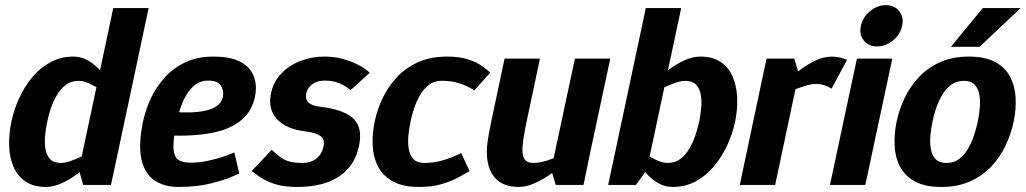

<svg xmlns="http://www.w3.org/2000/svg" viewBox="-20 -732 4060 760"><path d="M292.3 -60 428.3 -700H568.3L434.3 -70ZM292.3 -60 434.3 -70 419.3 0H309.3ZM397.3 -163.3 407.3 -160Q407.3 -160 392.7 -143Q378 -126 352.8 -101Q327.7 -76 296 -51Q264.3 -26 229.5 -9Q194.7 8 161.7 8L221.3 -87Q237.3 -87 260 -94.8Q282.7 -102.7 306.7 -114.2Q330.7 -125.7 351 -136.7Q371.3 -147.7 384.3 -155.5Q397.3 -163.3 397.3 -163.3ZM434.3 -336.7Q434.3 -336.7 419.8 -348.2Q405.3 -359.7 382.8 -374.3Q360.3 -389 335.8 -400.5Q311.3 -412 291 -412L270.7 -508Q303.7 -508 331.3 -491Q359 -474 380.3 -449Q401.7 -424 416 -399Q430.3 -374 438 -357Q445.7 -340 445.7 -340ZM291 -412Q261.7 -412 240.7 -396.2Q219.7 -380.3 204.8 -355Q190 -329.7 180.8 -302Q171.7 -274.3 167 -250Q161.3 -225.7 158.7 -197.5Q156 -169.3 159.7 -144Q163.3 -118.7 177.7 -102.8Q192 -87 221.3 -87L161.7 8Q112 8 80.3 -14Q48.7 -36 33 -73Q17.3 -110 16.2 -156Q15 -202 25 -250Q35 -298 56.2 -344Q77.3 -390 108.3 -427Q139.3 -464 180.2 -486Q221 -508 270.7 -508Z M907.7 -128.7 927 -45Q927 -45 897 -32Q867 -19 812.8 -5.5Q758.7 8 686 8L733.3 -88Q765.7 -88 796.5 -94.2Q827.3 -100.3 852.7 -108.3Q878 -116.3 892.8 -122.5Q907.7 -128.7 907.7 -128.7ZM546 -250H679.3Q666 -185.3 666.5 -150Q667 -114.7 683.5 -101.3Q700 -88 733.3 -88L686 8Q630 8 591.5 -18Q553 -44 540 -101Q527 -158 546 -250ZM825 -508Q893.3 -508 932.2 -487Q971 -466 984.8 -429.5Q998.7 -393 988.7 -347Q978.7 -301 950.5 -271Q922.3 -241 881.8 -224.5Q841.3 -208 792.7 -201.5Q744 -195 692 -195L615 -196L687.3 -287.7Q728 -285.7 758.8 -288.7Q789.7 -291.7 811.2 -299Q832.7 -306.3 845.5 -318.5Q858.3 -330.7 862 -347Q867.3 -372.3 854.7 -392.7Q842 -413 804.3 -413Q772.7 -413 748.3 -393Q724 -373 707.2 -336.5Q690.3 -300 679.3 -250H546Q556 -298 577.8 -344Q599.7 -390 633.7 -427Q667.7 -464 715.2 -486Q762.7 -508 825 -508Z M1155 8 1175.7 -87Q1211.3 -87 1233 -105Q1254.7 -123 1260.7 -153Q1266.7 -179.7 1249.3 -193Q1232 -206.3 1188.7 -212L1243 -310Q1341 -299 1378.8 -262.5Q1416.7 -226 1400.7 -153Q1384.7 -76 1322.8 -34Q1261 8 1155 8ZM1265 -508 1264.3 -413Q1236.7 -413 1217 -399.3Q1197.3 -385.7 1192.7 -362.7Q1182.3 -318 1243 -310L1188.7 -212Q1112.7 -221 1076.2 -260.7Q1039.7 -300.3 1052.7 -362.7Q1062.3 -408.3 1093.2 -440.8Q1124 -473.3 1169.3 -490.7Q1214.7 -508 1265 -508ZM976.3 -55 1055.7 -139Q1078.7 -116 1103.7 -101.5Q1128.7 -87 1175.7 -87L1155 8Q1104.7 8 1069.8 -3Q1035 -14 1012.7 -29Q990.3 -44 976.3 -55ZM1367.7 -375.3Q1349.7 -391 1324.5 -402Q1299.3 -413 1264.3 -413L1265 -508Q1302.7 -508 1336.2 -499Q1369.7 -490 1397.5 -475.7Q1425.3 -461.3 1443.7 -444Z M1639.7 8Q1574.7 8 1535 -14Q1495.3 -36 1476.3 -73Q1457.3 -110 1455.2 -156Q1453 -202 1463 -250Q1473 -298 1494.8 -344Q1516.7 -390 1551.5 -427Q1586.3 -464 1635.5 -486Q1684.7 -508 1749.7 -508L1729 -412.3Q1699 -412.3 1678 -396.3Q1657 -380.3 1642.5 -355.2Q1628 -330 1618.8 -302.2Q1609.7 -274.3 1605 -250Q1599.7 -225.7 1596.7 -197.5Q1593.7 -169.3 1597.7 -144Q1601.7 -118.7 1616 -102.8Q1630.3 -87 1660.3 -87ZM1638.7 8 1659.3 -87Q1700.3 -87 1738.8 -99.2Q1777.3 -111.3 1805.3 -126.3L1838.7 -55Q1820.7 -44 1792.8 -29Q1765 -14 1727 -3Q1689 8 1638.7 8ZM1857.3 -374Q1836 -389 1802.8 -400.7Q1769.7 -412.3 1728.7 -412.3L1749.3 -508Q1799.7 -508 1832.8 -497Q1866 -486 1886.8 -471.3Q1907.7 -456.7 1920.7 -444.7Z M1924.3 -250H2064.3Q2052 -192 2048.7 -155.8Q2045.3 -119.7 2055.3 -103.3Q2065.3 -87 2092 -87L2032 8Q1958 8 1926.7 -45.5Q1895.3 -99 1914.3 -198ZM2318.7 -140 2161.7 -60 2255.7 -500H2395.7ZM2064.3 -250H1924.3L1977.3 -500H2117.3ZM2161.7 -60 2318.7 -140 2289.7 0H2179.7ZM2264.3 -150 2274 -146.7Q2274 -146.7 2259.7 -131Q2245.3 -115.3 2220.5 -92.3Q2195.7 -69.3 2164.3 -46.3Q2133 -23.3 2098.5 -7.7Q2064 8 2031 8L2091 -87Q2116 -87 2145.7 -96.5Q2175.3 -106 2202.2 -118.5Q2229 -131 2246.7 -140.5Q2264.3 -150 2264.3 -150Z M2540.3 -60 2402.3 -70 2536.3 -700H2676.3ZM2540.3 -60 2497.3 0H2387.3L2402.3 -70ZM2480 -163.3Q2480 -163.3 2494.5 -151.8Q2509 -140.3 2531.2 -125.2Q2553.3 -110 2578 -98.5Q2602.7 -87 2622.7 -87L2643 8Q2610 8 2582.3 -9Q2554.7 -26 2533.7 -51Q2512.7 -76 2498 -101Q2483.3 -126 2476 -143Q2468.7 -160 2468.7 -160ZM2517 -336.7 2507 -340Q2507 -340 2521.7 -357Q2536.3 -374 2561.2 -399Q2586 -424 2617.7 -449Q2649.3 -474 2684.2 -491Q2719 -508 2752 -508L2692.3 -412Q2672.3 -412 2642.8 -400.5Q2613.3 -389 2584.5 -374.3Q2555.7 -359.7 2536.3 -348.2Q2517 -336.7 2517 -336.7ZM2692.3 -412 2752 -508Q2801.7 -508 2833.5 -486Q2865.3 -464 2880.8 -427Q2896.3 -390 2898 -344Q2899.7 -298 2889.7 -250Q2879.7 -202 2858.2 -156Q2836.7 -110 2805.5 -73Q2774.3 -36 2733.5 -14Q2692.7 8 2643 8L2622.7 -87Q2652 -87 2673 -102.8Q2694 -118.7 2708.8 -144Q2723.7 -169.3 2732.8 -197.5Q2742 -225.7 2747.7 -250Q2752.3 -274.3 2755.3 -302Q2758.3 -329.7 2754.3 -355Q2750.3 -380.3 2736 -396.2Q2721.7 -412 2692.3 -412Z M3208.7 -399.7 3272 -508ZM2999.3 -430 3141.7 -440 3048.3 0H2908.3ZM3271.7 -381.3Q3256.3 -390.7 3241.3 -395.2Q3226.3 -399.7 3208.7 -399.7L3272 -508Q3288 -508 3304.5 -504.3Q3321 -500.7 3333 -495.3ZM3141.7 -440 2999.3 -430 3014.3 -500H3124.3ZM3037 -336.7 3027.3 -340Q3027.3 -340 3042 -357Q3056.7 -374 3081.8 -399Q3107 -424 3138.7 -449Q3170.3 -474 3205.2 -491Q3240 -508 3273 -508L3209.7 -399.7Q3189.7 -399.7 3160.5 -390.2Q3131.3 -380.7 3103.2 -368.2Q3075 -355.7 3056 -346.2Q3037 -336.7 3037 -336.7Z M3265.3 0 3372 -500H3512L3405.3 0ZM3452 -548.3Q3417.7 -548.3 3399 -572Q3380.3 -595.7 3387.7 -630Q3395 -663.7 3423.8 -687.7Q3452.7 -711.7 3487 -711.7Q3520.7 -711.7 3539.5 -687.7Q3558.3 -663.7 3551 -630Q3543.7 -595.7 3514.7 -572Q3485.7 -548.3 3452 -548.3Z M3529 -250Q3539 -298 3560.8 -344Q3582.7 -390 3617.5 -427Q3652.3 -464 3701.5 -486Q3750.7 -508 3815.7 -508Q3880.7 -508 3920.3 -486Q3960 -464 3979 -427Q3998 -390 4000.2 -344Q4002.3 -298 3992.3 -250Q3982.3 -202 3960.5 -156Q3938.7 -110 3903.8 -73Q3869 -36 3819.8 -14Q3770.7 8 3705.7 8Q3640.7 8 3601 -14Q3561.3 -36 3542.3 -73Q3523.3 -110 3521.2 -156Q3519 -202 3529 -250ZM3671 -250Q3665.7 -225.7 3663 -197.5Q3660.3 -169.3 3664.3 -144Q3668.3 -118.7 3682.7 -102.8Q3697 -87 3726.3 -87Q3755.7 -87 3776.7 -102.8Q3797.7 -118.7 3812.2 -144Q3826.7 -169.3 3835.8 -197.5Q3845 -225.7 3850.3 -250Q3855 -274.3 3858 -302Q3861 -329.7 3857 -355Q3853 -380.3 3838.7 -396.2Q3824.3 -412 3795 -412Q3765.7 -412 3744.7 -396.2Q3723.7 -380.3 3708.8 -355Q3694 -329.7 3684.8 -302Q3675.7 -274.3 3671 -250ZM4020 -700 3857.3 -546.7H3744L3870 -700Z"/></svg>

Font: Epunda Sans Light
Style: Italic
Weight: 300
Italic angle: -12.0243°
Designer: Simon Atzbach
Foundry: typofactur
Version: Version 2.204